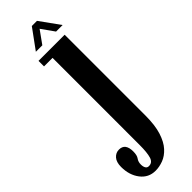

<svg xmlns="http://www.w3.org/2000/svg" viewBox="-354 -670 924 924"><g transform="rotate(-45 108.5 -208.0)"><path d="M57 249Q9.5 249 -19.2 211.5Q-48 174 -48 118.5Q-48 86 -33 69Q-18 52 4 52Q46.5 52 46.5 107Q46.5 133.5 37 146.2Q27.5 159 27.5 177.5Q27.5 192 32.8 201.2Q38 210.5 50 210.5Q74 210.5 82 184.5Q90 158.5 90 106.5V-486H32V-523.5H210V25.5Q210 92.5 196 136Q182 179.5 159.2 204.2Q136.5 229 109.5 239Q82.5 249 57 249ZM54 -563.5 128 -665H163L236 -563.5H191.5L145 -629L98 -563.5Z"/></g></svg>

Font: Imbue 10pt
Style: Bold
Weight: 700
Designer: Tyler Finck
Foundry: Etcetera Type Company
Version: Version 1.102; ttfautohint (v1.8.3)